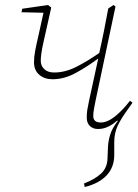

<svg xmlns="http://www.w3.org/2000/svg" viewBox="-20 -503 550 768"><path d="M190 -186Q158 -186 137 -204Q116 -222 116 -254Q116 -275 120.5 -299Q125 -323 133.5 -359.5Q142 -396 154 -452L66 -454L69 -468L172 -483L185 -473Q164 -380 153.5 -332.5Q143 -285 143 -260Q143 -240 157 -226.5Q171 -213 197 -213Q240 -213 284 -235Q328 -257 377 -291Q387 -335 396 -380Q405 -425 413 -469L434 -483L442 -477L362 -99Q359 -85 356 -68Q353 -51 353 -39Q353 -13 383 -13Q409 -13 439 -36.5Q469 -60 500 -100L510 -92Q507 -88 504 -83.5Q501 -79 498 -75Q464 -29 450.5 0.5Q437 30 437 65V117Q437 166 406.5 198.5Q376 231 319 245L316 231Q360 214 384.5 191Q409 168 410 131L412 83Q413 62 420.5 36.5Q428 11 451 -19L449 -21Q431 -5 412 4Q393 13 372 13Q352 13 339.5 1Q327 -11 327 -33Q327 -49 329 -62.5Q331 -76 336 -99L373 -269Q330 -237 283.5 -211.5Q237 -186 190 -186Z"/></svg>

Font: Source Serif Pro ExtraLight
Style: Italic
Weight: 200
Italic angle: -12°
Designer: Frank Grießhammer
Foundry: Adobe Systems Incorporated
Version: Version 3.001;hotconv 1.0.111;makeotfexe 2.5.65597